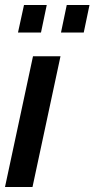

<svg xmlns="http://www.w3.org/2000/svg" viewBox="-20 -748 378 768"><path d="M112 -523H222L110 0H0ZM52 -618 76 -728H167L144 -618ZM224 -618 247 -728H338L315 -618Z"/></svg>

Font: Raleway SemiBold
Style: Italic
Weight: 600
Italic angle: -12°
Designer: Matt McInerney, Pablo Impallari, Rodrigo Fuenzalida
Foundry: Matt McInerney, Pablo Impallari, Rodrigo Fuenzalida
Version: Version 4.026